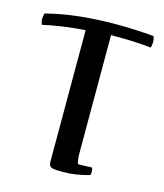

<svg xmlns="http://www.w3.org/2000/svg" viewBox="-113 -797 763 892"><g transform="rotate(15 268.0 -350.5)"><path d="M335 -714Q144 -714 0 -676Q-4 -658 -4 -650Q-4 -636 2 -622Q88 -642 205 -651V-30Q204 -9 208.5 -0.5Q213 8 226.5 10.5Q240 13 272 13Q334 13 400 -6Q403 -15 403 -23Q403 -35 399 -42L336 -40Q325 -40 325 -95V-659Q438 -660 518 -651Q522 -662 522 -677Q522 -696 516 -706Q430 -714 335 -714Z"/></g></svg>

Font: Federant
Style: Regular
Weight: 400
Designer: Olexa M. Volochay, Alexei Vanyashin, Otto Ludwig Naegele
Foundry: Cyreal (www.cyreal.org)
Version: Version 1.011; ttfautohint (v1.4.1)